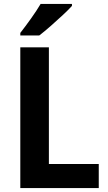

<svg xmlns="http://www.w3.org/2000/svg" viewBox="-20 -954 549 974"><path d="M83 0V-714H228V-122H481V0ZM345 -924Q329 -906 299 -878Q269 -850 236.5 -821.5Q204 -793 179 -774H83V-787Q108 -819 137 -859.5Q166 -900 186 -934H345Z"/></svg>

Font: Noto Sans Gujarati SemiCondensed
Style: Bold
Weight: 700
Width: 4
Designer: Jelle Bosma - Monotype Design Team, Universal Thirst
Foundry: Monotype Imaging Inc.
Version: Version 2.106; ttfautohint (v1.8.4.7-5d5b)